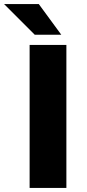

<svg xmlns="http://www.w3.org/2000/svg" viewBox="-65 -920 425 940"><path d="M80 0V-700H260V0ZM105 -750 -45 -900H125L235 -750Z"/></svg>

Font: Golos Text
Style: Bold
Weight: 700
Designer: A.Korolkova, Vitaly Kuzmin
Foundry: ParaType Ltd
Version: Version 2.004